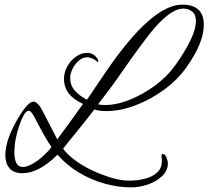

<svg xmlns="http://www.w3.org/2000/svg" viewBox="-20 -699 899 828"><path d="M545 109Q489 109 430 92.5Q371 76 318.5 44Q266 12 228 -32Q148 48 76 48Q39 48 21 26.5Q3 5 3 -29Q3 -92 51 -177Q96 -257 123 -261Q143 -261 164 -220L227 -98Q280 -169 338 -251Q256 -288 256 -358Q256 -388 270.5 -413.5Q285 -439 308 -455Q331 -471 355 -471Q388 -471 403 -440Q405 -437 403.5 -434Q402 -431 400 -432Q393 -440 380 -446Q367 -452 356 -452Q335 -452 317.5 -435.5Q300 -419 290.5 -397Q281 -375 283 -358Q283 -307 355 -269Q372 -294 392 -323.5Q412 -353 435 -387Q634 -679 766 -679Q859 -679 859 -592Q859 -513 782 -406Q744 -353 686 -311Q628 -269 563.5 -244.5Q499 -220 439 -220Q425 -220 411.5 -221.5Q398 -223 387 -227Q361 -193 327 -151Q293 -109 252 -58Q270 -33 303.5 -8Q337 17 379 36.5Q421 56 462 68Q503 80 536 80Q574 80 606 71.5Q638 63 658 44.5Q678 26 678 -4Q678 -8 678 -12Q678 -16 677 -20Q677 -22 676.5 -23Q676 -24 676 -25Q676 -35 682 -35Q692 -35 698 -19.5Q704 -4 704 5Q704 36 680 59.5Q656 83 619.5 96Q583 109 545 109ZM432 -246Q483 -246 541 -269.5Q599 -293 650.5 -331.5Q702 -370 734 -415Q825 -542 825 -608Q825 -636 809 -649Q793 -662 770 -662Q720 -662 646 -578Q623 -551 585.5 -500.5Q548 -450 497 -376Q477 -347 453 -315Q429 -283 403 -249Q417 -246 432 -246ZM78 21Q97 21 120.5 7.5Q144 -6 166 -26Q188 -46 202 -65Q188 -85 172 -113Q156 -141 137 -178Q114 -226 102 -221Q84 -218 63 -157Q42 -96 42 -43Q42 21 78 21Z"/></svg>

Font: Alex Brush
Style: Regular
Weight: 400
Designer: Robert E. Leuschke
Foundry: Robert E. Leuschke
Version: Version 1.111; ttfautohint (v1.8.4.7-5d5b)